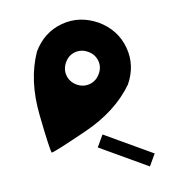

<svg xmlns="http://www.w3.org/2000/svg" viewBox="-105 -764 810 792"><g transform="rotate(20 300.0 -368.0)"><path d="M200 -382Q230 -382 250.5 -402.5Q271 -423 271 -454Q271 -485 250.5 -505Q230 -525 199.5 -525Q169 -525 148.5 -505Q128 -485 128 -454Q128 -423 148.5 -402.5Q169 -382 200 -382ZM200 -653Q284 -652 341 -595.5Q398 -539 399 -454Q387 -332 299.5 -212Q212 -92 200 -83Q187 -92 99.5 -212Q12 -332 0 -454Q1 -539 57.5 -595.5Q114 -652 200 -653ZM371 -225H600V-168H371Z"/></g></svg>

Font: JetBrainsMono NF
Style: Regular
Weight: 400
Monospace: yes
Designer: Philipp Nurullin, Konstantin Bulenkov
Foundry: JetBrains
Version: Version 1.0.2; ttfautohint (v1.8.3)